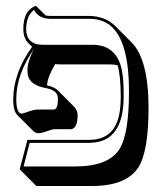

<svg xmlns="http://www.w3.org/2000/svg" viewBox="-20 -575 570 652"><path d="M134.8 -522.5Q142.6 -521 149.9 -521H282.2Q337.4 -520 370.6 -487.3L427.2 -430.7Q484.4 -372.1 484.4 -208.5Q484.4 -59.6 449.2 -5.4Q407.2 56.6 292.5 56.6H103.5L46.9 0L73.2 -100.1H283.2Q370.6 -100.1 386.2 -193.4Q390.1 -217.8 390.1 -248Q389.6 -319.8 379.4 -353.5Q365.7 -356.4 350.6 -356.4H184.6Q175.3 -356.4 167.5 -357.4Q142.1 -315.4 139.6 -285.2Q164.1 -279.8 175.8 -268.6L232.4 -211.9Q243.2 -199.7 243.7 -183.6Q242.7 -137.7 220.7 -136.2H219.7H218.8H217.8H217.3H216.3H215.3H214.4H213.4H211.4H210.4H209.5H208.5H208H207H206.1H205.1H204.1H203.1H202.1H201.2H200.2H198.7H197.8H196.8H195.8H194.8H193.8H192.9H191.9H190.9H189.9H189H188H187H186H184.6H183.6H182.6H181.6H180.7H179.7H178.7H177.7H176.8H175.8H174.8H173.8H164.6Q157.2 -136.2 128.9 -126Q118.7 -122.6 110.4 -122.6Q100.1 -123.5 94.2 -128.9L37.6 -185.5Q24.9 -199.7 24.9 -237.8Q25.4 -327.6 88.9 -416L74.7 -430.2Q59.6 -446.8 59.1 -475.1Q59.1 -538.1 98.1 -553.7Q98.1 -553.7 102.1 -555.2ZM96.7 -410.2Q35.2 -323.7 35.2 -237.8Q35.6 -189 54.2 -189Q57.1 -189 82.5 -198.2Q96.2 -202.6 107.9 -203.1H164.1Q176.8 -205.6 176.8 -240.2Q176.8 -267.1 140.1 -274.9Q138.7 -275.4 138.2 -275.4Q81.5 -285.2 74.7 -319.8Q73.2 -327.6 73.2 -335.9Q73.7 -369.1 96.7 -410.2ZM103 -425.3 112.3 -423.8Q120.6 -422.9 127.9 -422.9H293.9Q375.5 -422.9 393.6 -337.9Q400.4 -304.7 399.9 -248Q399.9 -94.2 289.6 -90.3Q285.6 -90.3 283.2 -89.8H80.6L60.1 -9.8H235.8Q349.6 -9.8 386.7 -70.3Q418 -122.1 418 -265.1Q418 -472.2 325.7 -504.4Q305.7 -511.2 282.2 -511.2H149.9Q109.9 -512.2 95.7 -541.5Q69.3 -522.5 68.8 -475.1Q69.8 -439.9 95.2 -428.7Z"/></svg>

Font: Linux Biolinum Shadow O
Style: Regular
Weight: 400
Designer: Philipp H. Poll
Foundry: Philipp H. Poll
Version: Version 1.0.4